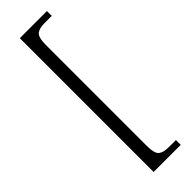

<svg xmlns="http://www.w3.org/2000/svg" viewBox="-297 -766 901 901"><g transform="rotate(-45 153.0 -316.0)"><path d="M92 128V-760H272V-728H223Q189 -728 172.5 -714.5Q156 -701 156 -649V17Q156 69 172.5 82.5Q189 96 223 96H272V128Z"/></g></svg>

Font: Noto Serif SemiCondensed Light
Style: Regular
Weight: 300
Width: 4
Designer: Monotype Design Team
Foundry: Monotype Imaging Inc.
Version: Version 2.013